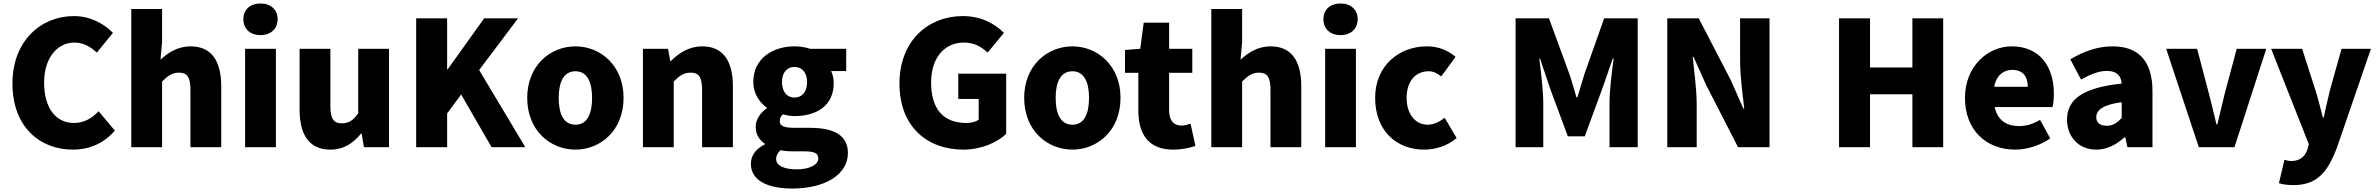

<svg xmlns="http://www.w3.org/2000/svg" viewBox="-20 -851 13740 1110"><path d="M401 14C498 14 581 -23 644 -96L550 -208C515 -170 468 -140 408 -140C303 -140 235 -226 235 -374C235 -519 314 -605 410 -605C463 -605 502 -581 540 -547L633 -661C582 -713 504 -758 407 -758C218 -758 52 -616 52 -368C52 -116 212 14 401 14Z M739 0H917V-380C951 -413 975 -431 1015 -431C1060 -431 1081 -409 1081 -330V0H1259V-352C1259 -494 1206 -583 1082 -583C1005 -583 949 -544 908 -506L917 -607V-799H739Z M1397 0H1575V-569H1397ZM1486 -648C1545 -648 1585 -684 1585 -740C1585 -795 1545 -831 1486 -831C1426 -831 1387 -795 1387 -740C1387 -684 1426 -648 1486 -648Z M1890 14C1967 14 2020 -22 2067 -78H2071L2084 0H2229V-569H2051V-196C2021 -154 1996 -138 1956 -138C1911 -138 1890 -161 1890 -239V-569H1712V-217C1712 -75 1765 14 1890 14Z M2386 0H2565V-195L2646 -305L2822 0H3017L2750 -446L2975 -745H2779L2568 -450H2565V-745H2386Z M3307 14C3451 14 3585 -96 3585 -285C3585 -473 3451 -583 3307 -583C3162 -583 3028 -473 3028 -285C3028 -96 3162 14 3307 14ZM3307 -130C3240 -130 3210 -190 3210 -285C3210 -379 3240 -439 3307 -439C3373 -439 3403 -379 3403 -285C3403 -190 3373 -130 3307 -130Z M3697 0H3875V-380C3909 -413 3933 -431 3973 -431C4018 -431 4039 -409 4039 -330V0H4217V-352C4217 -494 4164 -583 4040 -583C3963 -583 3905 -544 3858 -498H3855L3842 -569H3697Z M4559 239C4757 239 4882 154 4882 34C4882 -69 4802 -112 4662 -112H4572C4511 -112 4488 -124 4488 -150C4488 -170 4494 -178 4506 -190C4531 -183 4554 -180 4573 -180C4699 -180 4800 -238 4800 -371C4800 -398 4793 -424 4785 -440H4872V-569H4663C4637 -578 4606 -583 4573 -583C4450 -583 4335 -515 4335 -377C4335 -310 4372 -257 4413 -229V-225C4375 -199 4349 -159 4349 -119C4349 -71 4371 -41 4401 -21V-16C4348 11 4321 49 4321 96C4321 198 4428 239 4559 239ZM4573 -287C4532 -287 4501 -317 4501 -377C4501 -434 4532 -464 4573 -464C4615 -464 4646 -434 4646 -377C4646 -317 4615 -287 4573 -287ZM4587 128C4515 128 4467 108 4467 68C4467 49 4475 33 4493 17C4511 22 4533 24 4574 24H4628C4681 24 4711 31 4711 65C4711 101 4660 128 4587 128Z M5549 14C5653 14 5745 -27 5797 -77V-425H5520V-279H5638V-159C5622 -147 5594 -140 5568 -140C5429 -140 5363 -226 5363 -374C5363 -519 5442 -605 5552 -605C5614 -605 5653 -580 5690 -547L5784 -661C5733 -712 5655 -758 5546 -758C5347 -758 5180 -616 5180 -368C5180 -116 5343 14 5549 14Z M6180 14C6324 14 6458 -96 6458 -285C6458 -473 6324 -583 6180 -583C6035 -583 5901 -473 5901 -285C5901 -96 6035 14 6180 14ZM6180 -130C6113 -130 6083 -190 6083 -285C6083 -379 6113 -439 6180 -439C6246 -439 6276 -379 6276 -285C6276 -190 6246 -130 6180 -130Z M6762 14C6820 14 6861 2 6891 -7L6863 -136C6849 -131 6829 -125 6811 -125C6769 -125 6739 -150 6739 -213V-430H6873V-569H6739V-720H6592L6572 -569L6484 -562V-430H6561V-211C6561 -77 6619 14 6762 14Z M6983 0H7161V-380C7195 -413 7219 -431 7259 -431C7304 -431 7325 -409 7325 -330V0H7503V-352C7503 -494 7450 -583 7326 -583C7249 -583 7193 -544 7152 -506L7161 -607V-799H6983Z M7641 0H7819V-569H7641ZM7730 -648C7789 -648 7829 -684 7829 -740C7829 -795 7789 -831 7730 -831C7670 -831 7631 -795 7631 -740C7631 -684 7670 -648 7730 -648Z M8213 14C8273 14 8345 -4 8401 -53L8332 -170C8303 -147 8269 -130 8233 -130C8164 -130 8112 -190 8112 -285C8112 -379 8161 -439 8240 -439C8264 -439 8286 -430 8312 -409L8395 -522C8352 -559 8298 -583 8229 -583C8070 -583 7930 -473 7930 -285C7930 -96 8053 14 8213 14Z M8742 0H8902V-255C8902 -329 8888 -440 8879 -513H8883L8943 -335L9044 -63H9142L9242 -335L9304 -513H9309C9299 -440 9285 -329 9285 -255V0H9448V-745H9254L9140 -423C9126 -380 9114 -333 9099 -288H9094C9080 -333 9068 -380 9053 -423L8935 -745H8742Z M9619 0H9789V-247C9789 -337 9774 -439 9766 -522H9771L9844 -359L10028 0H10210V-745H10040V-498C10040 -409 10055 -302 10064 -223H10059L9986 -388L9801 -745H9619Z M10612 0H10791V-306H11036V0H11214V-745H11036V-461H10791V-745H10612Z M11630 14C11696 14 11774 -9 11833 -51L11774 -158C11733 -134 11695 -122 11654 -122C11582 -122 11528 -154 11512 -232H11846C11850 -246 11854 -277 11854 -309C11854 -464 11774 -583 11610 -583C11473 -583 11340 -469 11340 -285C11340 -96 11466 14 11630 14ZM11509 -349C11521 -416 11564 -447 11613 -447C11678 -447 11703 -405 11703 -349Z M12099 14C12162 14 12215 -15 12262 -57H12267L12279 0H12424V-323C12424 -501 12341 -583 12194 -583C12105 -583 12024 -553 11949 -508L12011 -391C12068 -423 12115 -441 12160 -441C12218 -441 12242 -414 12246 -368C12024 -344 11930 -279 11930 -159C11930 -64 11994 14 12099 14ZM12160 -124C12123 -124 12099 -140 12099 -173C12099 -213 12135 -246 12246 -260V-169C12220 -141 12196 -124 12160 -124Z M12692 0H12898L13082 -569H12911L12841 -307C12827 -251 12813 -192 12799 -132H12794C12779 -192 12766 -251 12751 -307L12682 -569H12503Z M13239 219C13374 219 13436 147 13491 1L13687 -569H13517L13451 -333C13438 -279 13425 -226 13414 -172H13409C13394 -228 13382 -281 13365 -333L13289 -569H13110L13328 -17L13320 12C13307 52 13279 80 13225 80C13212 80 13197 75 13187 73L13155 208C13179 215 13202 219 13239 219Z"/></svg>

Font: ChiuKong Gothic MN Heavy
Style: Regular
Weight: 900
Designer: Ryoko NISHIZUKA 西塚涼子 (kana, bopomofo & ideographs); Paul D. Hunt (Latin, Greek & Cyrillic); Sandoll Communications 산돌커뮤니
Foundry: Adobe
Version: Version 1.300